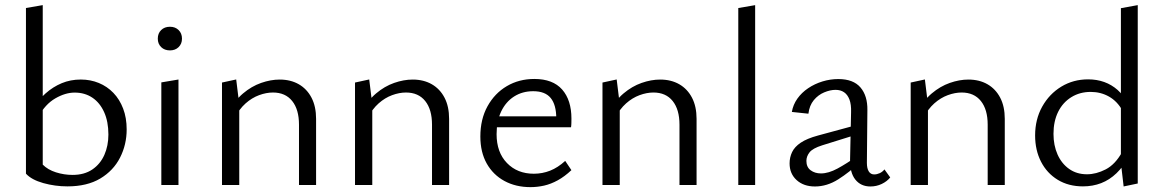

<svg xmlns="http://www.w3.org/2000/svg" viewBox="-20 -737 4631 765"><path d="M248.6 5.6Q199.4 5.6 152.5 -7.5Q105.6 -20.7 83.4 -45L150.3 -81.1Q170.3 -60.8 202.8 -50.4Q235.3 -40.1 269.1 -40.1Q316 -40.1 347.8 -61.7Q379.6 -83.3 395.8 -119.8Q411.9 -156.3 411.9 -200.9Q411.9 -252.6 394.9 -290.2Q377.9 -327.9 347.8 -348Q317.7 -368.1 277.3 -368.1Q240.3 -368.1 200.2 -344.9Q160.1 -321.7 133.3 -272L109.4 -304.2Q132.4 -338.9 161.8 -365Q191.2 -391.1 226.1 -405.6Q261 -420.1 301.9 -420.1Q340.5 -420.1 373.7 -406.4Q407 -392.7 431.8 -366.9Q456.6 -341.2 470.6 -304.4Q484.7 -267.7 484.7 -221.3Q484.7 -160.8 458.3 -109Q431.9 -57.1 379.5 -25.7Q327 5.6 248.6 5.6ZM83.4 -45V-705.1L150.3 -716.6V-81.1Z M622.8 0V-408.7L691.1 -420.2V0ZM657.2 -536.2Q635.5 -536.2 622.1 -549.3Q608.7 -562.4 608.7 -583Q608.7 -604.1 622.1 -617.2Q635.5 -630.4 657.2 -630.4Q678.3 -630.4 691.7 -617.2Q705.1 -604.1 705.1 -583Q705.1 -562.4 691.7 -549.3Q678.3 -536.2 657.2 -536.2Z M1171.3 0V-240.3Q1171.3 -300.7 1144.2 -334.5Q1117.1 -368.4 1067.4 -368.4Q1041.1 -368.4 1012.4 -357.9Q983.6 -347.3 958.6 -325.1Q933.5 -302.8 915.4 -267.7L891.7 -290.6Q914.7 -336.2 948.4 -364.7Q982.1 -393.2 1020.3 -406.6Q1058.6 -420 1094.5 -420Q1137.9 -420 1170.5 -401.3Q1203 -382.6 1221.2 -347.7Q1239.4 -312.8 1239.4 -263.4V0ZM864.5 0V-408.1L921.1 -420.4L933.3 -321.3V0Z M1701.3 0V-240.3Q1701.3 -300.7 1674.2 -334.5Q1647.1 -368.4 1597.4 -368.4Q1571.1 -368.4 1542.4 -357.9Q1513.6 -347.3 1488.6 -325.1Q1463.5 -302.8 1445.4 -267.7L1421.7 -290.6Q1444.7 -336.2 1478.4 -364.7Q1512.1 -393.2 1550.3 -406.6Q1588.6 -420 1624.5 -420Q1667.9 -420 1700.5 -401.3Q1733 -382.6 1751.2 -347.7Q1769.4 -312.8 1769.4 -263.4V0ZM1394.5 0V-408.1L1451.1 -420.4L1463.3 -321.3V0Z M2093.6 8.6Q2035.1 8.6 1989.9 -15.9Q1944.7 -40.4 1919.3 -85.5Q1893.9 -130.7 1893.9 -193.1Q1893.9 -261.9 1922.4 -313.6Q1951 -365.3 1999.4 -393.8Q2047.9 -422.4 2109 -422.4Q2182.7 -422.4 2219.8 -380.3Q2256.8 -338.2 2256.8 -264.6Q2256.8 -256.5 2256.6 -247.5Q2256.5 -238.4 2255.2 -229.8H2196.4V-265.2Q2196.4 -319.4 2174.2 -346.5Q2152.1 -373.6 2104.5 -373.6Q2061.4 -373.6 2028.3 -352.5Q1995.2 -331.3 1976.9 -292.9Q1958.6 -254.5 1958.6 -202.4Q1958.6 -130.1 1999.9 -87.5Q2041.1 -44.8 2107 -44.8Q2140.9 -44.8 2171.9 -57Q2202.8 -69.2 2232 -95.9L2256.7 -59.1Q2229.8 -33.7 2202.5 -18.7Q2175.1 -3.6 2148 2.5Q2120.9 8.6 2093.6 8.6ZM1932.5 -229.8 1941.1 -273.4H2245.8V-229.8Z M2687.3 0V-240.3Q2687.3 -300.7 2660.2 -334.5Q2633.1 -368.4 2583.4 -368.4Q2557.1 -368.4 2528.4 -357.9Q2499.6 -347.3 2474.6 -325.1Q2449.5 -302.8 2431.4 -267.7L2407.7 -290.6Q2430.7 -336.2 2464.4 -364.7Q2498.1 -393.2 2536.3 -406.6Q2574.6 -420 2610.5 -420Q2653.9 -420 2686.5 -401.3Q2719 -382.6 2737.2 -347.7Q2755.4 -312.8 2755.4 -263.4V0ZM2380.5 0V-408.1L2437.1 -420.4L2449.3 -321.3V0Z M2921.6 0V-705L2988.8 -716.5V0Z M3448 6Q3410 6 3388 -21.5Q3366 -49 3367 -101L3371 -290Q3372 -321 3364.5 -340.5Q3357 -360 3343 -369.5Q3329 -379 3309 -379Q3288 -379 3264 -369Q3240 -359 3222.5 -338Q3205 -317 3201 -284L3135 -291Q3140 -320 3157 -344Q3174 -368 3200 -385.5Q3226 -403 3257 -412.5Q3288 -422 3320 -422Q3380 -422 3408.5 -388.5Q3437 -355 3436 -298L3434 -88Q3434 -66 3441.5 -54Q3449 -42 3463 -42Q3474 -42 3485 -47Q3496 -52 3504 -62L3527 -30Q3514 -14 3493 -4Q3472 6 3448 6ZM3227 6Q3182 6 3154 -19.5Q3126 -45 3126 -86Q3126 -110 3136 -131Q3146 -152 3170.5 -168.5Q3195 -185 3239 -197L3405 -242L3410 -206L3256 -158Q3218 -146 3205.5 -130Q3193 -114 3193 -96Q3193 -71 3210 -58.5Q3227 -46 3251 -46Q3281 -46 3317 -65.5Q3353 -85 3397 -116L3408 -92Q3365 -51 3320 -22.5Q3275 6 3227 6Z M3915.3 0V-240.3Q3915.3 -300.7 3888.2 -334.5Q3861.1 -368.4 3811.4 -368.4Q3785.1 -368.4 3756.4 -357.9Q3727.6 -347.3 3702.6 -325.1Q3677.5 -302.8 3659.4 -267.7L3635.7 -290.6Q3658.7 -336.2 3692.4 -364.7Q3726.1 -393.2 3764.3 -406.6Q3802.6 -420 3838.5 -420Q3881.9 -420 3914.5 -401.3Q3947 -382.6 3965.2 -347.7Q3983.4 -312.8 3983.4 -263.4V0ZM3608.5 0V-408.1L3665.1 -420.4L3677.3 -321.3V0Z M4294.8 5.6Q4237.5 5.6 4194.4 -20.6Q4151.3 -46.9 4127.8 -92.8Q4104.3 -138.7 4104.3 -197.3Q4104.3 -261.4 4132.5 -312.1Q4160.8 -362.7 4208.6 -391.8Q4256.4 -420.8 4315.5 -420.8Q4350.1 -420.8 4379.7 -410.2Q4409.4 -399.5 4433.2 -378.4Q4457 -357.3 4470.9 -326.2L4452.3 -296.3Q4431.7 -333.5 4398.8 -352.1Q4365.9 -370.8 4325.7 -370.8Q4282.3 -370.8 4248.5 -349.8Q4214.6 -328.8 4196 -291.3Q4177.5 -253.7 4177.5 -203.7Q4177.5 -157.9 4193.7 -121.4Q4209.9 -85 4240 -63.8Q4270.1 -42.6 4310.8 -42.6Q4347.7 -42.6 4385.5 -62.1Q4423.2 -81.6 4450.3 -130L4478 -112.6Q4456 -73.3 4428.4 -46.7Q4400.8 -20.2 4367.4 -7.3Q4334.1 5.6 4294.8 5.6ZM4457 5.9 4446.1 -87.3V-704.4L4513.2 -716.6V-5.9Z"/></svg>

Font: Ysabeau
Style: Bold
Weight: 700
Designer: Christian Thalmann (Catharsis Fonts)
Version: Version 2.000;gftools[0.9.27.dev2+g8671c4b]